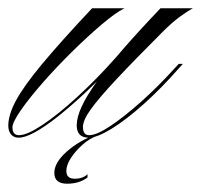

<svg xmlns="http://www.w3.org/2000/svg" viewBox="-102 -323 485 463"><path d="M120 -303H198Q176 -292 142 -263Q108 -234 71 -197.5Q34 -161 1.5 -124Q-31 -87 -51.5 -57.5Q-72 -28 -72 -16Q-72 3 -56 3Q-37 3 0 -21.5Q37 -46 84 -89Q131 -132 178 -185H189Q102 -93 37.5 -42Q-27 9 -57 9Q-69 9 -75.5 1Q-82 -7 -82 -20Q-82 -46 -63.5 -80.5Q-45 -115 -1 -168Q43 -221 120 -303ZM112 9Q83 9 83 -21Q83 -59 131 -125.5Q179 -192 285 -303H363Q350 -296 331.5 -282.5Q313 -269 290 -246Q220 -176 178 -131Q136 -86 117 -59.5Q98 -33 98 -17Q98 3 113 3Q131 3 164 -19Q197 -41 237.5 -77Q278 -113 317 -156L329 -169H339L330 -159Q287 -110 244.5 -72Q202 -34 167 -12.5Q132 9 112 9ZM109 97V105Q89 120 60 120Q29 120 29 94Q29 69 59 42.5Q89 16 132 0L131 5Q114 11 97 26Q80 41 69 58Q58 75 58 89Q58 108 78 108Q98 108 109 97Z"/></svg>

Font: Ballet
Style: Regular
Weight: 400
Designer: Maximiliano R. Sproviero
Foundry: Omnibus-Type
Version: Version 1.100